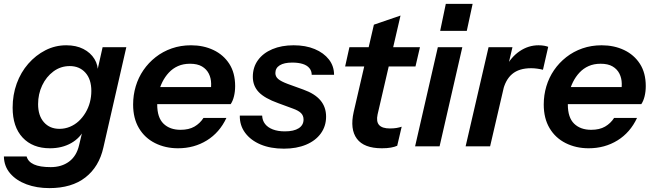

<svg xmlns="http://www.w3.org/2000/svg" viewBox="-38 -753 3363 988"><path d="M216 215Q151 215 98.5 195.5Q46 176 14.5 139.5Q-17 103 -18 52H99Q106 79 136.5 93Q167 107 223 107Q279 107 317.5 78.5Q356 50 369 -6L391 -98L399 -92Q375 -43 328 -16.5Q281 10 219 10Q130 10 78.5 -45Q27 -100 27 -199Q27 -265 48 -323Q69 -381 107.5 -425Q146 -469 196 -494.5Q246 -520 303 -520Q354 -520 391 -501Q428 -482 448 -449.5Q468 -417 466 -375L459 -372L490 -510H612L494 6Q472 105 401.5 160Q331 215 216 215ZM268 -90Q296 -90 321.5 -100.5Q347 -111 367 -129.5Q387 -148 402 -173Q417 -198 424.5 -226.5Q432 -255 432 -285Q432 -345 401.5 -379Q371 -413 321 -413Q274 -413 237 -385.5Q200 -358 179 -313.5Q158 -269 158 -217Q158 -158 188 -124Q218 -90 268 -90Z M878 10Q813 10 760 -16.5Q707 -43 677 -93.5Q647 -144 647 -215Q647 -264 660.5 -309Q674 -354 700 -392Q726 -430 763 -459Q800 -488 846 -504Q892 -520 945 -520Q1009 -520 1060.5 -495.5Q1112 -471 1142 -424.5Q1172 -378 1172 -310Q1172 -282 1166 -257.5Q1160 -233 1149 -217H723L742 -305H1073L1042 -267Q1049 -295 1048.5 -323Q1048 -351 1036.5 -374Q1025 -397 1001.5 -411Q978 -425 940 -425Q905 -425 878 -413Q851 -401 831 -379.5Q811 -358 797.5 -331Q784 -304 777.5 -274Q771 -244 771 -215Q771 -148 803.5 -116.5Q836 -85 891 -85Q934 -85 962.5 -101.5Q991 -118 1009 -146H1127Q1092 -71 1026.5 -30.5Q961 10 878 10Z M1423 12Q1354 12 1303 -9.5Q1252 -31 1223.5 -69.5Q1195 -108 1196 -158H1311Q1312 -133 1326 -115Q1340 -97 1366 -87Q1392 -77 1428 -77Q1474 -77 1499 -93Q1524 -109 1524 -138Q1524 -158 1511 -171Q1498 -184 1470 -194L1394 -222Q1324 -247 1293.5 -279Q1263 -311 1263 -358Q1263 -407 1289.5 -443.5Q1316 -480 1363.5 -500Q1411 -520 1473 -520Q1535 -520 1581.5 -500.5Q1628 -481 1654.5 -447Q1681 -413 1681 -368H1566Q1566 -388 1554 -402.5Q1542 -417 1519.5 -424Q1497 -431 1466 -431Q1424 -431 1401.5 -417Q1379 -403 1379 -377Q1379 -359 1393.5 -346.5Q1408 -334 1443 -321L1523 -292Q1582 -271 1611 -236.5Q1640 -202 1640 -153Q1640 -104 1613 -66.5Q1586 -29 1537 -8.5Q1488 12 1423 12Z M1927 10Q1835 10 1798.5 -39Q1762 -88 1782 -177L1886 -626L2023 -673L1905 -164Q1897 -127 1913 -109.5Q1929 -92 1968 -92Q1988 -92 2002.5 -94.5Q2017 -97 2029 -101L2006 -3Q1993 3 1973.5 6.5Q1954 10 1927 10ZM1738 -411 1760 -510H2123L2100 -411Z M2098 0 2215 -510H2341L2224 0ZM2227 -594 2256 -733H2394L2364 -594Z M2358 0 2476 -510H2599L2570 -387H2574L2484 0ZM2549 -282 2563 -404Q2591 -459 2636 -489.5Q2681 -520 2733 -520Q2750 -520 2763 -517.5Q2776 -515 2783 -512L2756 -394Q2745 -397 2728 -399.5Q2711 -402 2695 -402Q2633 -402 2597.5 -372Q2562 -342 2549 -282Z M2991 10Q2926 10 2873 -16.5Q2820 -43 2790 -93.5Q2760 -144 2760 -215Q2760 -264 2773.5 -309Q2787 -354 2813 -392Q2839 -430 2876 -459Q2913 -488 2959 -504Q3005 -520 3058 -520Q3122 -520 3173.5 -495.5Q3225 -471 3255 -424.5Q3285 -378 3285 -310Q3285 -282 3279 -257.5Q3273 -233 3262 -217H2836L2855 -305H3186L3155 -267Q3162 -295 3161.5 -323Q3161 -351 3149.5 -374Q3138 -397 3114.5 -411Q3091 -425 3053 -425Q3018 -425 2991 -413Q2964 -401 2944 -379.5Q2924 -358 2910.5 -331Q2897 -304 2890.5 -274Q2884 -244 2884 -215Q2884 -148 2916.5 -116.5Q2949 -85 3004 -85Q3047 -85 3075.5 -101.5Q3104 -118 3122 -146H3240Q3205 -71 3139.5 -30.5Q3074 10 2991 10Z"/></svg>

Font: Instrument Sans SemiBold
Style: Italic
Weight: 600
Italic angle: -13°
Designer: Rodrigo Fuenzalida
Foundry: fragTYPE
Version: Version 1.000;gftools[0.9.28]